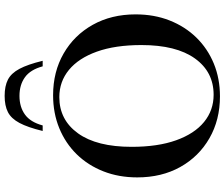

<svg xmlns="http://www.w3.org/2000/svg" viewBox="-92 -888 991 848"><g transform="rotate(-90 404.0 -464.5)"><path d="M407 -726Q510.5 -726 591.2 -679.5Q672 -633 718 -550.8Q764 -468.5 764 -361.5Q764 -279.5 737.2 -211.5Q710.5 -143.5 661.8 -93.5Q613 -43.5 546.8 -16.2Q480.5 11 402 11Q298 11 217 -35.5Q136 -82 90 -164.2Q44 -246.5 44 -354.5Q44 -436 70.8 -504Q97.5 -572 146.2 -621.8Q195 -671.5 261.5 -698.8Q328 -726 407 -726ZM409 -17Q510 -17 569.2 -99.5Q628.5 -182 628.5 -336Q628.5 -451.5 599.5 -532.5Q570.5 -613.5 518.8 -656Q467 -698.5 398.5 -698.5Q298 -698.5 238.5 -615.8Q179 -533 179 -379Q179 -263.5 208 -182.5Q237 -101.5 288.8 -59.2Q340.5 -17 409 -17ZM404 -874.5Q355 -874.5 321.5 -850.2Q288 -826 273.5 -772H249Q265 -838 284.5 -874.5Q304 -911 332.2 -925.5Q360.5 -940 404 -940Q447.5 -940 475.8 -925.5Q504 -911 523.5 -874.5Q543 -838 559 -772H534.5Q520 -826 486.5 -850.2Q453 -874.5 404 -874.5Z"/></g></svg>

Font: Newsreader 72pt Medium
Style: Regular
Weight: 500
Designer: Hugues Gentile
Foundry: Production Type
Version: Version 1.003; ttfautohint (v1.8.3)